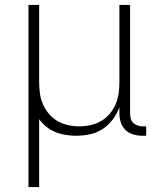

<svg xmlns="http://www.w3.org/2000/svg" viewBox="-20 -540 640 775"><path d="M95 215V-520H138V-210Q138 -187 141 -164Q144 -141 153 -120Q162 -99 177 -81Q192 -63 212 -51.5Q232 -40 254.5 -35Q277 -30 300 -30Q323 -30 345.5 -35Q368 -40 388 -51.5Q408 -63 423 -81Q438 -99 447 -120Q456 -141 459 -164Q462 -187 462 -210V-520H505V-81Q505 -71 508 -61Q511 -51 518 -44Q525 -37 535 -33.5Q545 -30 556 -30H570V8H556Q537 8 519 3Q501 -2 487.5 -14.5Q474 -27 468 -45Q462 -63 462 -81V-107Q452 -80 435 -57.5Q418 -35 394.5 -19.5Q371 -4 343 2Q315 8 287 8Q266 8 244.5 4.5Q223 1 203.5 -7Q184 -15 167 -28.5Q150 -42 138 -59V215Z"/></svg>

Font: Zed Sans Extralight Extended
Style: Regular
Weight: 200
Width: 7
Designer: Belleve Invis
Foundry: Belleve Invis
Version: Version 1.0.0; ttfautohint (v1.8.4)